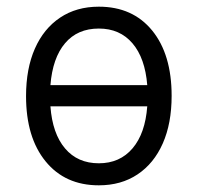

<svg xmlns="http://www.w3.org/2000/svg" viewBox="-20 -543 592 575"><path d="M276 12Q175 12 116.5 -59.8Q58 -131.5 58 -255Q58 -337.5 84.5 -397.5Q111 -457.5 160 -490.2Q209 -523 276 -523Q377.5 -523 435.8 -451.5Q494 -380 494 -256Q494 -173.5 467.5 -113.5Q441 -53.5 392 -20.8Q343 12 276 12ZM276 -457.5Q212 -457.5 174.8 -413.5Q137.5 -369.5 131 -288H421Q414.5 -369 376.8 -413.2Q339 -457.5 276 -457.5ZM276 -54Q339 -54 377 -98.8Q415 -143.5 421 -224.5H131Q137 -143 174.8 -98.5Q212.5 -54 276 -54Z"/></svg>

Font: Overpass Light
Style: Regular
Weight: 300
Designer: Delve Withrington, Dave Bailey, Thomas Jockin
Foundry: Delve Fonts LLC
Version: Version 4.000; ttfautohint (v1.8.3)